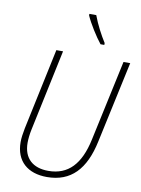

<svg xmlns="http://www.w3.org/2000/svg" viewBox="-102 -1019 809 1098"><g transform="rotate(10 302.5 -470.5)"><path d="M419 -791H441V-802C416 -841 385 -899 366 -951H326V-942C344 -900 389 -828 419 -791ZM248 10C388 10 468 -76 503 -241L605 -714H566L465 -245C434 -100 366 -26 250 -26C161 -26 106 -73 106 -164C106 -185 109 -214 115 -242L215 -714H176L76 -242C70 -212 66 -184 66 -161C66 -50 137 10 248 10Z"/></g></svg>

Font: Noto Sans SemiCondensed ExtraLight
Style: Italic
Weight: 200
Width: 4
Italic angle: -12°
Designer: Monotype Design Team
Foundry: Monotype Imaging Inc.
Version: Version 2.013